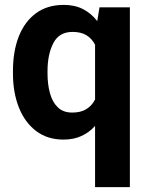

<svg xmlns="http://www.w3.org/2000/svg" viewBox="-20 -558 604 781"><path d="M32.7 -258.8V-269Q32.7 -349.6 56.6 -410.2Q80.6 -470.7 126.7 -504.4Q172.9 -538.1 239.3 -538.1Q284.2 -538.1 317.9 -520.8Q351.6 -503.4 375.5 -472.2L384.8 -528.3H508.3V203.1H366.7V-45.9Q343.3 -19.5 311.5 -4.9Q279.8 9.8 238.3 9.8Q172.4 9.8 126.5 -25.4Q80.6 -60.5 56.6 -121.3Q32.7 -182.1 32.7 -258.8ZM173.3 -269V-258.8Q173.3 -215.3 183.1 -179.2Q192.9 -143.1 214.8 -121.6Q236.8 -100.1 273.9 -100.1Q309.1 -100.1 331.5 -114.3Q354 -128.4 366.7 -153.3V-376Q354 -400.9 331.8 -414.6Q309.6 -428.2 274.9 -428.2Q220.2 -428.2 196.8 -382.3Q173.3 -336.4 173.3 -269Z"/></svg>

Font: Vazirmatn UI
Style: Bold
Weight: 700
Designer: Saber Rastikerdar
Foundry: Saber Rastikerdar
Version: Version 33.003